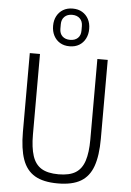

<svg xmlns="http://www.w3.org/2000/svg" viewBox="-63 -1012 728 1070"><g transform="rotate(5 301.0 -477.0)"><path d="M83 -698H140V-247Q140 -175 155 -128.5Q170 -82 205 -60.5Q240 -39 301 -39Q362 -39 396.5 -60.5Q431 -82 446 -128.5Q461 -175 461 -247V-698H519V-257Q519 -163 498 -103.5Q477 -44 429.5 -16Q382 12 301 12Q220 12 172.5 -16Q125 -44 104 -103.5Q83 -163 83 -257ZM300 -755Q269 -755 246.5 -768.5Q224 -782 211.5 -806Q199 -830 199 -861Q199 -892 211.5 -915.5Q224 -939 246.5 -952.5Q269 -966 300 -966Q331 -966 353.5 -952.5Q376 -939 388.5 -915.5Q401 -892 401 -861Q401 -830 388.5 -806Q376 -782 353.5 -768.5Q331 -755 300 -755ZM300 -791Q327 -791 343 -806Q359 -821 359 -848V-873Q359 -900 343 -915.5Q327 -931 300 -931Q273 -931 257 -915.5Q241 -900 241 -873V-848Q241 -821 257 -806Q273 -791 300 -791Z"/></g></svg>

Font: IBM Plex Sans Condensed Light
Style: Regular
Weight: 300
Width: 3
Designer: Mike Abbink, Paul van der Laan, Pieter van Rosmalen
Foundry: Bold Monday
Version: Version 3.201